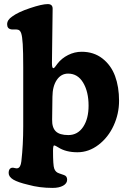

<svg xmlns="http://www.w3.org/2000/svg" viewBox="-20 -732 635 944"><path d="M94.2 -111.8V-401.9Q94.2 -477.1 91.8 -515.1Q89.4 -553.2 84.2 -568.4Q79.1 -583.5 68.4 -585.9Q59.6 -587.9 49.3 -587.2Q39.1 -586.4 33.2 -587.9Q15.1 -591.8 15.1 -612.8Q15.1 -634.3 40 -650.9Q68.8 -672.4 127.7 -692.1Q186.5 -711.9 214.8 -711.9Q238.8 -711.9 238.8 -689.5Q238.8 -684.6 237.1 -557.1Q235.4 -429.7 235.4 -422.4Q235.4 -409.7 237.1 -403.1Q238.8 -396.5 242.7 -397Q244.1 -397 245.4 -397.7Q246.6 -398.4 248.5 -400.6Q250.5 -402.8 252 -404.8Q253.4 -406.7 256.6 -410.9Q259.8 -415 262.2 -418.5Q282.7 -445.3 314.7 -461.4Q346.7 -477.5 381.3 -477.5Q440.9 -477.5 483.4 -444.6Q525.9 -411.6 545.7 -358.2Q565.4 -304.7 565.4 -236.3Q565.4 -172.9 538.8 -114.7Q512.2 -56.6 464.4 -20Q416.5 16.6 360.8 16.6Q303.7 16.6 266.6 -7.3Q251 -17.1 246.6 -17.1Q240.7 -17.1 240.7 9.3Q240.7 81.1 246.6 96.7Q252.9 115.2 271.5 120.6Q277.8 123 293.9 128.4Q310.1 133.3 310.1 151.4Q310.1 169.9 290.3 180.9Q270.5 191.9 238.8 191.9Q173.3 191.9 118.2 176.3Q67.9 164.6 45.2 150.9Q22.5 137.2 22.5 118.2Q22.5 96.2 38.6 92.8Q43.9 91.8 52.5 94.2Q61 96.7 66.4 95.2Q81.5 91.8 85 61Q94.2 -18.6 94.2 -111.8ZM315.9 -67.9Q361.8 -67.9 388.7 -107.9Q415.5 -147.9 415.5 -212.4Q415.5 -280.8 388.9 -325.4Q362.3 -370.1 314.9 -370.1Q280.3 -370.1 259.3 -339.1Q238.3 -308.1 237.8 -256.3L236.3 -144Q235.4 -105 254.2 -86.4Q272.9 -67.9 315.9 -67.9Z"/></svg>

Font: Cooper*
Style: Bold
Weight: 700
Designer: Owen Earl
Foundry: indestructible type*
Version: Version 0.001